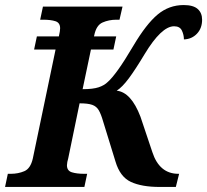

<svg xmlns="http://www.w3.org/2000/svg" viewBox="-42 -740 820 760"><path d="M-22 0 -11 -52H1Q30 -52 54.5 -62.5Q79 -73 88 -113L178 -544H93L104 -596H191Q196 -618 196 -628Q196 -650 177.5 -656Q159 -662 129 -662H117L128 -714H443L431 -662H419Q389 -662 364 -651Q339 -640 331 -600L330 -596H418L407 -544H318L285 -387Q326 -387 348.5 -394.5Q371 -402 385 -416Q401 -430 425.5 -464Q450 -498 486 -559Q537 -645 582 -682.5Q627 -720 685 -720Q723 -720 740.5 -704.5Q758 -689 758 -662Q758 -628 737.5 -606.5Q717 -585 686 -584Q686 -602 678 -619Q670 -636 647 -636Q597 -636 530 -525Q494 -465 468 -430Q442 -395 420 -381Q477 -375 514 -278L561 -138Q589 -52 664 -52H667L654 0H590Q519 0 476 -20Q433 -40 415 -101L366 -260Q358 -288 349 -303.5Q340 -319 323 -325Q306 -331 273 -331L228 -113Q226 -107 224.5 -99Q223 -91 223 -86Q223 -64 242.5 -58Q262 -52 291 -52H303L292 0Z"/></svg>

Font: Noto Serif SemiCondensed
Style: Bold Italic
Weight: 700
Width: 4
Italic angle: -12°
Designer: Monotype Design Team
Foundry: Monotype Imaging Inc.
Version: Version 2.014